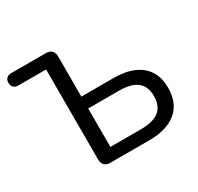

<svg xmlns="http://www.w3.org/2000/svg" viewBox="-153 -884 1097 1064"><g transform="rotate(-30 395.5 -352.5)"><path d="M266 0Q241 0 228 -13Q215 -26 215 -50V-626H39Q19 -626 8 -636.5Q-3 -647 -3 -666Q-3 -685 8 -695Q19 -705 39 -705H258Q283 -705 296 -692Q309 -679 309 -655V-398H515Q589 -398 641.5 -375.5Q694 -353 722 -309.5Q750 -266 750 -200Q750 -102 688 -51Q626 0 515 0ZM309 -76H505Q583 -76 621 -106.5Q659 -137 659 -199Q659 -262 621 -292Q583 -322 505 -322H309Z"/></g></svg>

Font: Nunito Medium
Style: Regular
Weight: 500
Designer: Vernon Adams
Foundry: Vernon Adams
Version: Version 3.601